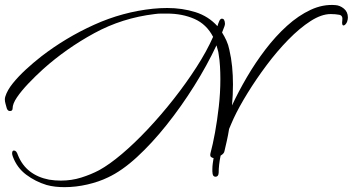

<svg xmlns="http://www.w3.org/2000/svg" viewBox="-24 -607 1455 792"><path d="M242 165Q223 165 204.5 163Q186 161 168 156Q122 142 84 113.5Q46 85 29 39Q26 31 26 26Q26 14 33 14H34Q44 14 50 33Q67 75 99.5 100Q132 125 178 134Q190 136 202.5 137Q215 138 227 138Q271 138 311 125.5Q351 113 385 95Q427 72 479 28Q531 -16 586 -74.5Q641 -133 692.5 -198.5Q744 -264 786.5 -330Q829 -396 855 -455Q828 -507 778 -529Q728 -551 665 -551Q653 -551 640.5 -551Q628 -551 614 -549Q480 -533 364.5 -470Q249 -407 154 -322Q122 -293 93 -262.5Q64 -232 46 -205.5Q28 -179 28 -160Q28 -149 17 -149Q8 -149 4 -160Q1 -171 -1.5 -180Q-4 -189 -4 -197Q-4 -200 -3.5 -203Q-3 -206 -2 -209Q6 -235 29 -263.5Q52 -292 83 -320.5Q114 -349 146 -374Q247 -452 364.5 -505Q482 -558 607 -571Q637 -574 666 -574Q728 -574 782 -557Q836 -540 873 -499L876 -509Q881 -524 886 -528Q888 -530 892 -530Q896 -530 900 -526Q904 -518 904 -509Q904 -505 902 -499L892 -473Q902 -457 910 -439.5Q918 -422 922 -402Q930 -368 933.5 -332Q937 -296 937 -259Q937 -237 936 -215.5Q935 -194 933 -172Q959 -228 994 -288Q1029 -348 1071 -403Q1113 -458 1160 -500.5Q1207 -543 1257.5 -566.5Q1308 -590 1359 -586Q1378 -585 1394.5 -571.5Q1411 -558 1411 -535Q1411 -527 1408 -518Q1406 -512 1401.5 -507Q1397 -502 1393 -502Q1385 -502 1388 -523Q1391 -543 1375.5 -546Q1360 -549 1340 -549Q1302 -549 1257 -520Q1212 -491 1165.5 -443.5Q1119 -396 1076 -338.5Q1033 -281 997.5 -223.5Q962 -166 940 -119Q935 -109 930.5 -97.5Q926 -86 921 -75Q917 -50 912 -27.5Q907 -5 902 16Q901 26 886 35Q882 54 880 72Q878 90 878 106Q877 122 865 122Q855 122 853 110Q852 105 852 100Q852 95 852 91Q852 80 853.5 68.5Q855 57 857 45Q850 44 846 40Q842 36 844 26Q854 -11 863 -60.5Q872 -110 878.5 -167Q885 -224 885 -281Q885 -307 883.5 -333Q882 -359 878 -383Q877 -393 874 -402Q871 -411 869 -420Q830 -337 777 -252.5Q724 -168 663.5 -92Q603 -16 541 41Q479 98 421 125Q384 143 336.5 154Q289 165 242 165Z"/></svg>

Font: WindSong Medium
Style: Regular
Weight: 500
Designer: Robert E. Leuschke
Foundry: Robert E. Leuschke
Version: Version 1.010; ttfautohint (v1.8.3)